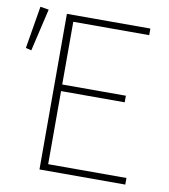

<svg xmlns="http://www.w3.org/2000/svg" viewBox="-101 -736 708 802"><g transform="rotate(10 253.0 -335.0)"><path d="M120 0V-660H474V-632H152V-366H422V-338H152V-28H484V0ZM0 -484 -24 -490 6 -670 42 -664Z"/></g></svg>

Font: Source Sans Variable
Style: Regular
Weight: 200
Designer: Paul D. Hunt
Foundry: Adobe Systems Incorporated
Version: Version 3.006;hotconv 1.0.111;makeotfexe 2.5.65597